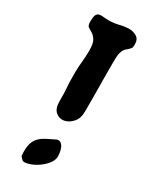

<svg xmlns="http://www.w3.org/2000/svg" viewBox="-183 -739 644 797"><g transform="rotate(30 139.0 -340.5)"><path d="M189 -689Q204 -689 221 -679.5Q238 -670 238 -644Q238 -641 237.5 -637.5Q237 -634 237 -630Q229 -618 222 -613Q215 -608 209.5 -601Q204 -594 200.5 -581Q197 -568 197 -541Q197 -502 197 -474Q197 -446 197.5 -420Q198 -394 198 -366Q198 -338 198 -299Q198 -267 180.5 -247.5Q163 -228 141.5 -224Q120 -220 102.5 -234.5Q85 -249 85 -284Q85 -315 84.5 -328Q84 -341 83 -350.5Q82 -360 81.5 -373Q81 -386 81 -418Q81 -445 84 -472Q87 -499 87 -526Q87 -562 78 -576.5Q69 -591 58.5 -597.5Q48 -604 39 -609.5Q30 -615 30 -633Q30 -656 34 -665.5Q38 -675 46.5 -677.5Q55 -680 67 -678.5Q79 -677 94 -677Q118 -677 141.5 -683Q165 -689 189 -689ZM162 -142Q171 -142 177.5 -135.5Q184 -129 187.5 -119.5Q191 -110 192.5 -100Q194 -90 194 -83Q194 -66 182.5 -50Q171 -34 154 -21Q137 -8 118 0Q99 8 84 8Q77 8 71.5 2Q66 -4 62 -9L61 -30Q61 -56 67 -72.5Q73 -89 85 -100.5Q97 -112 113.5 -120.5Q130 -129 151 -139Q155 -142 162 -142Z"/></g></svg>

Font: CAT Altenglisch
Style: Regular
Weight: 400
Designer: Peter Wiegel
Foundry: Peter Wiegel, CAT Fonts
Version: Version 1.000